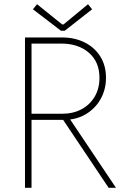

<svg xmlns="http://www.w3.org/2000/svg" viewBox="-20 -899 624 919"><path d="M115.2 -325.2V-354.5H277.3Q330.1 -354.5 370.4 -376.2Q410.6 -397.9 433.3 -436.5Q456.1 -475.1 456.1 -526.4Q456.1 -602.5 405.5 -646.5Q355 -690.4 273.4 -690.4H115.2V-719.7H277.3Q337.4 -719.7 385 -696Q432.6 -672.4 460 -628.9Q487.3 -585.4 487.3 -526.4Q487.3 -471.7 462.2 -426Q437 -380.4 391.4 -352.8Q345.7 -325.2 284.2 -325.2ZM99.6 0V-719.7H130.9V0ZM500 0 280.3 -328.1 300.8 -349.6 535.2 0ZM157.2 -878.9 277.3 -782.2H284.2L401.4 -878.9L420.9 -854.5L290 -752H271.5L137.7 -854.5Z"/></svg>

Font: Reddit Sans ExtraLight
Style: Regular
Weight: 250
Designer: Stephen Hutchings
Foundry: Reddit
Version: Version 1.014